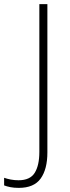

<svg xmlns="http://www.w3.org/2000/svg" viewBox="-96 -734 339 932"><path d="M-5 178Q-28 178 -45.5 174.5Q-63 171 -76 166V129Q-62 134 -44 137.5Q-26 141 -6 141Q50 141 72.5 105Q95 69 95 3V-714H134V6Q134 87 101.5 132.5Q69 178 -5 178Z"/></svg>

Font: Noto Sans Lao Looped SemiCondensed ExtraLight
Style: Regular
Weight: 200
Width: 4
Designer: Mark Frömberg, Ben Mitchell
Foundry: The Fontpad Ltd
Version: Version 1.002; ttfautohint (v1.8.4.7-5d5b)